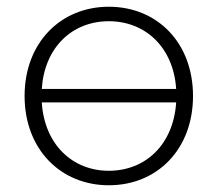

<svg xmlns="http://www.w3.org/2000/svg" viewBox="-20 -546 647 570"><path d="M303 -526C160 -526 53 -419 53 -261C53 -103 160 4 303 4C447 4 553 -103 553 -261C553 -419 447 -526 303 -526ZM303 -483C412 -483 495 -405 503 -282H104C112 -405 194 -483 303 -483ZM303 -39C196 -39 112 -116 104 -242H503C495 -117 412 -39 303 -39Z"/></svg>

Font: Chess Sans Light
Style: Regular
Weight: 300
Designer: Wolf Bōese
Foundry: Wolf Bōese
Version: Version 7.223;Glyphs 3.3 (3306)